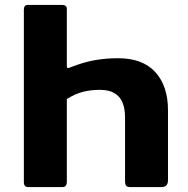

<svg xmlns="http://www.w3.org/2000/svg" viewBox="-20 -762 766 782"><path d="M233 -742Q252.2 -742 252.2 -725.9V-492.1Q252.2 -480.3 265.8 -487.4Q322.6 -509.6 367.7 -517.2Q412.8 -524.9 460.9 -524.9Q561.1 -524.9 612.7 -468.2Q664.2 -411.6 664.2 -312.8V-27.8Q664.2 0 637.4 0H511.4Q499 0 494.1 -5.2Q489.3 -10.4 489.3 -24V-284.3Q489.3 -319 479.2 -343.9Q469.1 -368.9 446.4 -382.5Q423.6 -396.1 386.3 -396.1Q350.9 -396.1 319.1 -388.3Q287.3 -380.5 252.2 -358.7V-22.1Q252.2 0 234 0H95.8Q77.2 0 77.2 -19.7V-722.7Q77.2 -742 93.4 -742Z"/></svg>

Font: Libre Franklin Thin
Style: Regular
Weight: 100
Designer: Pablo Impallari, Rodrigo Fuenzalida, Nhung Nguyen
Foundry: Impallari Type
Version: Version 3.000